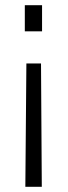

<svg xmlns="http://www.w3.org/2000/svg" viewBox="-20 -520 259 735"><path d="M141 -500V-400H75V-500ZM137 -277 140 195H77L81 -277Z"/></svg>

Font: Titillium Web
Style: Light
Weight: 300
Version: Version 1.001;PS 57.000;hotconv 1.0.70;makeotf.lib2.5.55311